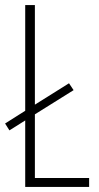

<svg xmlns="http://www.w3.org/2000/svg" viewBox="-20 -734 390 754"><path d="M79 0H330V-35H117V-285L269 -380L251 -407L117 -323V-714H79V-299L0 -249L17 -222L79 -261Z"/></svg>

Font: Noto Sans Sinhala UI ExtraCondensed ExtraLight
Style: Regular
Weight: 200
Width: 2
Designer: Jelle Bosma - Monotype Design Team
Foundry: Monotype Imaging Inc.
Version: Version 2.006